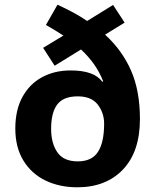

<svg xmlns="http://www.w3.org/2000/svg" viewBox="-20 -785 659 815"><path d="M224 -765Q259 -749 290.5 -732Q322 -715 350 -696L460 -764L509 -689L426 -638Q499 -571 536.5 -485Q574 -399 574 -280Q574 -141 502 -65.5Q430 10 308 10Q232 10 172.5 -19Q113 -48 79 -104Q45 -160 45 -239Q45 -318 75 -373Q105 -428 158 -457Q211 -486 280 -486Q330 -486 363.5 -474Q397 -462 414 -438L418 -440Q402 -480 379 -512.5Q356 -545 324 -575L212 -506L163 -582L249 -634Q232 -645 213.5 -656.5Q195 -668 175 -679ZM310 -376Q249 -376 223 -341.5Q197 -307 197 -238Q197 -177 223.5 -138.5Q250 -100 310 -100Q370 -100 396 -140.5Q422 -181 422 -260Q422 -306 395 -341Q368 -376 310 -376Z"/></svg>

Font: Noto Sans Balinese
Style: Regular
Weight: 400
Designer: Aditya Bayu, David Williams
Foundry: David Williams
Version: Version 2.003